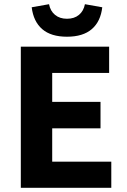

<svg xmlns="http://www.w3.org/2000/svg" viewBox="-20 -894 603 914"><path d="M79.1 0V-671.9H499.5V-546.9H228.5V-409.2H458.5V-283.2H228.5V-124.5H509.8V0ZM298.8 -719.2Q222.7 -719.2 180.9 -755.4Q139.2 -791.5 130.9 -859.4L213.4 -874Q219.7 -841.3 242.2 -823Q264.6 -804.7 298.8 -804.7Q333.5 -804.7 355.7 -823Q377.9 -841.3 384.3 -874L466.8 -859.4Q459 -791.5 417 -755.4Q375 -719.2 298.8 -719.2Z"/></svg>

Font: Akatab Black
Style: Regular
Weight: 900
Designer: SIL Global
Foundry: SIL Global
Version: Version 4.000